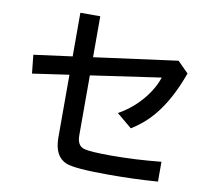

<svg xmlns="http://www.w3.org/2000/svg" viewBox="-90 -927 1180 1062"><g transform="rotate(10 500.0 -396.5)"><path d="M276.9 -824.2H388.7V-594.2L857.9 -657.2L918.9 -596.2Q864.7 -444.8 787.6 -351.6Q734.9 -287.6 662.6 -243.2L577.6 -314Q662.6 -361.3 722.2 -438.5Q763.7 -492.2 782.7 -549.3L388.7 -492.2V-155.3Q388.7 -97.2 428.7 -85.9Q463.4 -75.7 582 -75.7Q716.8 -75.7 861.8 -90.3V21Q729.5 30.8 588.9 30.8Q394 30.8 346.7 11.2Q276.9 -17.1 276.9 -124V-476.1L71.8 -446.3L61 -550.3L276.9 -579.1Z"/></g></svg>

Font: BIZ UDGothic
Style: Bold
Weight: 700
Monospace: yes
Designer: TypeBank Co., Ltd.
Foundry: Morisawa Inc.
Version: Version 1.05